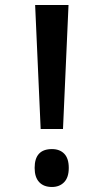

<svg xmlns="http://www.w3.org/2000/svg" viewBox="-20 -734 390 765"><path d="M142 -220 120 -714H253L231 -220ZM118 -65Q118 -140 187 -140Q218 -140 236 -121.5Q254 -103 254 -65Q254 -27 235.5 -8Q217 11 187 11Q154 11 136 -8.5Q118 -28 118 -65Z"/></svg>

Font: Noto Sans Devanagari UI ExtraCondensed SemiBold
Style: Regular
Weight: 600
Width: 2
Designer: Jelle Bosma - Monotype Design Team
Foundry: Monotype Imaging Inc.
Version: Version 2.004; ttfautohint (v1.8.4.7-5d5b)